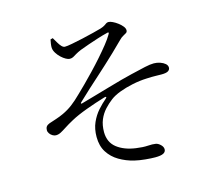

<svg xmlns="http://www.w3.org/2000/svg" viewBox="-113 -905 1225 1092"><g transform="rotate(-15 500.0 -359.0)"><path d="M337.3 -692.8Q327.9 -693 318.6 -702.7Q309.3 -712.3 300.7 -727.3Q292.1 -742.3 282.7 -757.9L268.7 -754Q266.1 -742.9 264.2 -728.9Q262.3 -714.9 262.9 -705.2Q264.2 -690.1 273.9 -674.7Q283.5 -659.3 297 -646.6Q310.4 -634 324 -626.5Q337.6 -619.1 346.6 -619.1Q358.9 -619.1 367.4 -623.9Q375.8 -628.7 387.8 -636Q399.8 -643.3 421.1 -652.3Q443.8 -661 472.5 -670.9Q501.2 -680.9 531.3 -690.4Q561.3 -700 585.6 -705.8Q594.5 -709.1 597.5 -706.8Q600.4 -704.6 593.9 -694.7Q581.7 -673.3 558.3 -643.9Q534.9 -614.6 505.8 -581.5Q476.6 -548.3 446 -516.3Q415.4 -484.3 388.6 -457.5Q361.7 -430.6 343.4 -413.3Q310.6 -380.7 284 -360.7Q257.4 -340.6 226.2 -326.1Q204.8 -316.1 181.7 -308.6Q158.6 -301.1 140.1 -294.9Q127 -290 120.9 -281.8Q114.9 -273.5 114.9 -261.2Q114.9 -250.3 121.7 -240.8Q128.4 -231.2 138.5 -225.3Q148.6 -219.4 157.9 -219.4Q172.6 -219.4 186.8 -226.7Q201 -234.1 221.1 -247.3Q241.2 -260.6 272.2 -277.4Q309.7 -298 367 -319Q424.3 -340 478.7 -356.3Q488.3 -358.7 489.8 -355.9Q491.3 -353.1 483.9 -346.5Q460 -326.5 435.4 -298.9Q410.9 -271.3 394.5 -234.6Q378.1 -197.8 378.1 -150.1Q378.1 -96.9 401.8 -59.9Q425.4 -22.9 464.5 0.1Q503.7 23.2 549.4 34.4Q578.6 41.4 613 44.6Q647.5 47.9 671 47.9Q703.9 47.9 719 40.2Q734 32.5 734 17Q734 2.6 720.5 -10.3Q707.1 -23.2 693.3 -25.7Q675.4 -28.9 646.7 -27Q618 -25.1 577.8 -30.9Q510.4 -40.3 468.6 -72.8Q426.9 -105.3 426.1 -164.9Q426.1 -207.4 439.4 -238.9Q452.8 -270.4 474.5 -293.8Q496.2 -317.2 519.7 -335Q541.7 -351.8 577.1 -365.2Q612.5 -378.6 655.1 -387.5Q697.8 -396.4 739.5 -398Q771.5 -399.6 791.1 -399Q810.7 -398.4 826.8 -398.4Q854.9 -398.4 866.4 -405.7Q877.8 -413 877.8 -425.5Q877.8 -438.5 866.4 -448.5Q854.9 -458.5 837 -464.6Q819.1 -470.7 800.2 -470.7Q779.2 -470.7 747.3 -463.7Q715.4 -456.7 661.4 -443.7Q636.4 -438.1 598.2 -427.6Q559.9 -417.1 516.1 -404.4Q472.2 -391.7 428.1 -379Q384.1 -366.3 347.1 -355.9Q343.1 -354.9 342 -357.3Q340.9 -359.7 344.1 -362.9Q380.2 -397.6 412 -426.5Q443.9 -455.4 473.3 -481.9Q502.6 -508.5 531 -534.4Q559.3 -560.3 588.4 -588.2Q617.4 -616.1 649.9 -648.4Q662.6 -661.6 674.2 -667.4Q685.8 -673.2 692.8 -678.2Q699.8 -683.1 699.8 -693.2Q699.8 -704.1 690.2 -716.2Q680.6 -728.3 666.1 -739.3Q651.6 -750.4 636.8 -757.4Q622.1 -764.5 612.6 -764.5Q604.1 -764.5 598.7 -760.8Q593.2 -757 585 -751.4Q576.8 -745.8 559.9 -740.4Q543.3 -735.7 511.7 -727.6Q480.1 -719.5 444.9 -711.7Q409.6 -703.9 380.1 -698.3Q350.7 -692.6 337.3 -692.8Z"/></g></svg>

Font: Noto Serif JP
Style: Regular
Weight: 200
Designer: Ryoko NISHIZUKA 西塚涼子 (kana & ideographs); Frank Grießhammer (Latin, Greek & Cyrillic); Wenlong ZHANG 张文龙 (bopomofo); San
Foundry: Adobe
Version: Version 2.001;hotconv 1.1.0;makeotfexe 2.6.0